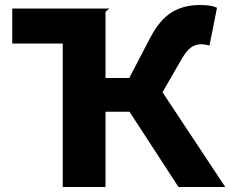

<svg xmlns="http://www.w3.org/2000/svg" viewBox="-20 -748 921 768"><path d="M29 -714H418L402 -701V-436H497L582 -599Q619 -669 666.5 -698.5Q714 -728 780 -728Q826 -728 848 -717L818 -566Q798 -571 785 -571Q761 -571 743 -557.5Q725 -544 705 -509L630 -379L881 0H694L498 -301H402V0H231V-574H29Z"/></svg>

Font: Nebula Sans Bold
Style: Regular
Weight: 700
Designer: Paul D. Hunt for Adobe (as Source Sans)
Foundry: Nebula Entertainment & Broadcasting LLC
Version: Version 1.010